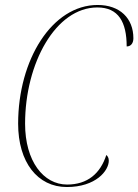

<svg xmlns="http://www.w3.org/2000/svg" viewBox="-20 -743 557 773"><path d="M249 10C366 10 418 -56 418 -96C418 -108 413 -115 408 -119C384 -44 332 0 250 0C155 0 81 -94 81 -245C81 -488 204 -713 372 -713C457 -713 490 -654 490 -556C507 -556 517 -569 517 -589C517 -669 463 -723 373 -723C190 -723 53 -503 53 -245C53 -90 131 10 249 10Z"/></svg>

Font: Noto Serif Display Condensed Thin
Style: Italic
Weight: 100
Width: 3
Italic angle: -12°
Designer: Monotype Design Team
Foundry: Monotype Imaging Inc.
Version: Version 2.009